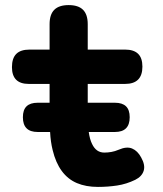

<svg xmlns="http://www.w3.org/2000/svg" viewBox="-20 -725 640 755"><path d="M128 -206Q99 -206 84.5 -220.5Q70 -235 70 -264Q70 -293 84.5 -307Q99 -321 128 -321H175V-395H93Q60 -395 43.5 -411.5Q27 -428 27 -461Q27 -496 44 -513Q61 -530 96 -530H175V-630Q175 -668 193.5 -686.5Q212 -705 250 -705Q288 -705 306.5 -686.5Q325 -668 325 -630V-530H472Q506 -530 523 -513.5Q540 -497 540 -463Q540 -429 523 -412Q506 -395 472 -395H325V-321H432Q461 -321 475.5 -307Q490 -293 490 -264Q490 -235 475.5 -220.5Q461 -206 432 -206H329Q333 -177 342 -159Q358 -125 390 -125Q404 -125 418 -127.5Q432 -130 446 -136Q478 -150 499.5 -141Q521 -132 535 -106Q552 -76 545 -53.5Q538 -31 512 -18Q477 -1 440.5 4.5Q404 10 365 10Q318 10 282.5 -5Q247 -20 223 -52.5Q199 -85 187 -135Q179 -167 177 -206Z"/></svg>

Font: Maple Mono ExtraBold
Style: Regular
Weight: 800
Monospace: yes
Designer: subframe7536
Version: Version 7.000